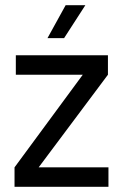

<svg xmlns="http://www.w3.org/2000/svg" viewBox="-20 -720 469 740"><path d="M36 0H398V-75H129L396 -432V-507H41V-432H299L36 -75ZM163 -573H227L309 -700H233Z"/></svg>

Font: Vanilla Cream Book
Style: Regular
Weight: 400
Designer: Jeremy Tribby, Jinavaṁso
Foundry: Tribby Type
Version: Version 1.422;Glyphs 3.1.2 (3151)